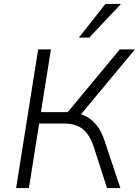

<svg xmlns="http://www.w3.org/2000/svg" viewBox="-20 -956 706 976"><path d="M62 0 174 -705H239L188 -386H333L311 -370L589 -705H666L380 -361L352 -383Q390 -380 421 -362.5Q452 -345 474.5 -315Q497 -285 511 -242L592 0H524L457 -208Q436 -272 400.5 -300Q365 -328 307 -328H179L127 0ZM381 -765 516 -936H595L434 -765Z"/></svg>

Font: Nunito Sans 10pt Light
Style: Italic
Weight: 300
Italic angle: -9°
Designer: Vernon Adams
Foundry: Vernon Adams
Version: Version 3.101;gftools[0.9.27]